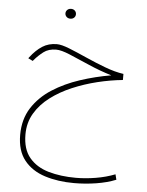

<svg xmlns="http://www.w3.org/2000/svg" viewBox="-59 -601 757 986"><g transform="rotate(5 319.5 -108.0)"><path d="M240.2 -527.3Q240.2 -537.6 247.8 -545.2Q255.4 -552.7 267.6 -552.7Q279.3 -552.7 286.9 -545.4Q294.4 -538.1 294.4 -527.3Q294.4 -516.6 286.9 -509.3Q279.3 -502 267.6 -502Q255.4 -502 247.8 -509.5Q240.2 -517.1 240.2 -527.3ZM564 -243.2V-211.9Q500.5 -205.6 434.1 -189.5Q367.7 -173.3 306.2 -147.2Q244.6 -121.1 195.8 -84.2Q147 -47.4 118.4 1Q89.8 49.3 89.8 109.9Q89.8 186 126.5 229.7Q163.1 273.4 225.8 291.5Q288.6 309.6 366.7 309.6Q416 309.6 469 300.8Q522 292 568.4 273.9L575.2 301.3Q530.8 319.3 473.9 328.4Q417 337.4 359.4 337.4Q276.4 337.4 209 315.9Q141.6 294.4 102.3 245.4Q63 196.3 63 114.7Q63 34.2 100.8 -24.9Q138.7 -84 202.1 -124.8Q265.6 -165.5 343.8 -191.2Q421.9 -216.8 502.4 -230.5Q441.4 -249 384 -274.2Q326.7 -299.3 281 -318.4Q235.4 -337.4 210 -337.4Q169.9 -337.4 144.3 -317.6Q118.7 -297.9 98.6 -274.4L94.2 -269L70.3 -280.8L74.7 -286.6Q103.5 -324.2 135.7 -345Q168 -365.7 210.4 -365.7Q234.4 -365.7 275.4 -349.4Q316.4 -333 366.7 -310.5Q417 -288.1 468.3 -268.8Q519.5 -249.5 564 -243.2Z"/></g></svg>

Font: Vazirmatn RD UI Thin
Style: Regular
Weight: 100
Designer: Saber Rastikerdar
Foundry: Saber Rastikerdar
Version: Version 33.003